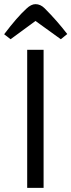

<svg xmlns="http://www.w3.org/2000/svg" viewBox="-48 -905 344 925"><path d="M162 0H83V-665H162ZM3 -716 -28 -740Q34 -822 79 -863Q102 -885 123 -885Q147 -885 167 -865Q227 -805 276 -741L245 -716L123 -804Z"/></svg>

Font: BreeCF
Style: Light
Weight: 300
Designer: Veronika Burian, Jos Scaglione
Foundry: TypeTogether
Version: Version 0.0.2